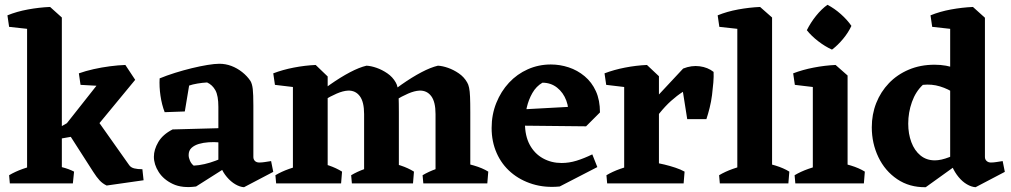

<svg xmlns="http://www.w3.org/2000/svg" viewBox="-20 -765 4218 801"><path d="M93 0V-689L189 -736L238 -692V0ZM178 -177 170 -200 259 -251 413 -446 503 -494 544 -432 360 -209ZM425 9Q408 1 395.5 -12.5Q383 -26 369 -48L260 -218L384 -267L519 -76Q526 -66 540 -62.5Q554 -59 574 -59L579 -13ZM18 -653 11 -701Q50 -717 96.5 -725.5Q143 -734 188 -736L192 -681L127 -641ZM316 -411 309 -459Q337 -469 370.5 -476.5Q404 -484 438.5 -488.5Q473 -493 503 -494L501 -434L442 -404ZM21 0 18 -34Q43 -49 75.5 -60.5Q108 -72 133 -78L122 0ZM173 0 182 -79Q210 -75 239 -67.5Q268 -60 289 -49L284 0Z M998 16Q981 15 962 4Q943 -7 926.5 -26.5Q910 -46 901 -69L891 -78V-319Q891 -366 878.5 -388.5Q866 -411 844 -421Q825 -420 804 -416.5Q783 -413 769 -408L751 -300L667 -297Q655 -328 649.5 -365.5Q644 -403 646 -438Q675 -450 710 -461Q745 -472 780 -480.5Q815 -489 845.5 -494Q876 -499 895 -499Q921 -499 945 -490Q969 -481 990 -464.5Q1011 -448 1025 -427Q1032 -415 1034.5 -393.5Q1037 -372 1037 -324V-110Q1037 -100 1043.5 -93.5Q1050 -87 1062 -87Q1073 -87 1085 -89Q1097 -91 1111 -93L1120 -48ZM798 13Q740 21 701 2.5Q662 -16 642 -47.5Q622 -79 622 -111Q622 -141 640.5 -172.5Q659 -204 700 -225L921 -231L919 -171H895Q873 -173 850.5 -171.5Q828 -170 809.5 -164.5Q791 -159 779 -148Q767 -137 767 -118Q767 -107 772.5 -94.5Q778 -82 788 -74Q810 -75 833.5 -80.5Q857 -86 878 -94Q899 -102 912 -107L921 -65Z M1202 0V-446L1297 -494L1347 -446V0ZM1499 0V-289Q1499 -340 1481 -364Q1463 -388 1432 -387Q1411 -386 1384.5 -374.5Q1358 -363 1331 -346.5Q1304 -330 1280 -311L1270 -343Q1314 -382 1357.5 -412.5Q1401 -443 1440 -463.5Q1479 -484 1509 -491Q1528 -490 1551 -482Q1574 -474 1596 -459Q1618 -444 1631 -421Q1636 -413 1639 -399Q1642 -385 1643 -361Q1644 -337 1644 -297V0ZM1797 0V-289Q1797 -340 1779 -364Q1761 -388 1730 -387Q1709 -386 1682.5 -374.5Q1656 -363 1629 -346.5Q1602 -330 1578 -311L1568 -343Q1612 -382 1655.5 -412.5Q1699 -443 1738 -463.5Q1777 -484 1807 -491Q1826 -490 1849 -482Q1872 -474 1894 -459Q1916 -444 1929 -421Q1934 -413 1937 -399Q1940 -385 1941 -361Q1942 -337 1942 -297V0ZM1127 -411 1120 -459Q1159 -474 1205.5 -483Q1252 -492 1297 -494L1301 -438L1236 -398ZM1132 0 1129 -34Q1154 -49 1186.5 -60.5Q1219 -72 1244 -78L1233 0ZM1275 0 1292 -91Q1322 -85 1352.5 -74.5Q1383 -64 1407 -49L1403 0ZM1448 0 1445 -34Q1470 -49 1502.5 -60.5Q1535 -72 1560 -78L1549 0ZM1573 0 1590 -91Q1620 -85 1651.5 -74.5Q1683 -64 1707 -49L1703 0ZM1746 0 1743 -34Q1768 -49 1800.5 -60.5Q1833 -72 1858 -78L1847 0ZM1875 0 1892 -91Q1921 -85 1957 -74.5Q1993 -64 2017 -49L2013 0Z M2315 13Q2254 19 2202 3Q2150 -13 2111.5 -46Q2073 -79 2052 -126.5Q2031 -174 2031 -231Q2031 -287 2050.5 -335.5Q2070 -384 2103.5 -420Q2137 -456 2182 -476Q2227 -496 2278 -496Q2316 -496 2352.5 -484Q2389 -472 2419 -447Q2449 -422 2466 -384.5Q2483 -347 2483 -296L2350 -275Q2355 -312 2342.5 -345.5Q2330 -379 2304 -399.5Q2278 -420 2243 -420Q2217 -405 2201 -377Q2185 -349 2177.5 -316Q2170 -283 2170 -252Q2170 -198 2190 -161Q2210 -124 2245 -104.5Q2280 -85 2323 -85Q2354 -85 2385 -94.5Q2416 -104 2451 -121L2472 -68ZM2425 -238 2137 -241 2129 -307 2423 -323 2483 -296Z M2584 0V-446L2679 -494L2729 -447V0ZM2683 -219 2661 -298 2830 -479Q2865 -493 2899 -488.5Q2933 -484 2957 -465Q2958 -446 2956 -421Q2954 -396 2950.5 -368.5Q2947 -341 2940.5 -315Q2934 -289 2927 -268H2847L2829 -382Q2804 -366 2779.5 -344Q2755 -322 2730.5 -291.5Q2706 -261 2683 -219ZM2509 -411 2502 -459Q2541 -474 2587.5 -483Q2634 -492 2679 -494L2683 -438L2618 -398ZM2513 0 2510 -34Q2535 -49 2567.5 -60.5Q2600 -72 2625 -78L2614 0ZM2692 0 2709 -87Q2729 -84 2752 -78.5Q2775 -73 2797.5 -65.5Q2820 -58 2836 -49L2832 0Z M3056 0V-689L3151 -736L3201 -692V0ZM2983 0 2980 -34Q3005 -49 3037.5 -60.5Q3070 -72 3095 -78L3084 0ZM3133 0 3150 -91Q3180 -85 3214.5 -74.5Q3249 -64 3273 -49L3269 0ZM2981 -653 2974 -701Q3013 -717 3059.5 -725.5Q3106 -734 3151 -736L3155 -681L3090 -641Z M3371 0V-446L3466 -494L3516 -450V0ZM3298 0 3295 -34Q3320 -49 3352.5 -60.5Q3385 -72 3410 -78L3399 0ZM3448 0 3465 -91Q3495 -85 3529.5 -74.5Q3564 -64 3588 -49L3584 0ZM3296 -411 3289 -459Q3328 -474 3374.5 -483Q3421 -492 3466 -494L3470 -438L3405 -398ZM3451 -558Q3422 -571 3393.5 -593Q3365 -615 3346 -639Q3362 -671 3384.5 -699Q3407 -727 3432 -745Q3461 -730 3488 -706Q3515 -682 3532 -657Q3519 -629 3497 -602.5Q3475 -576 3451 -558Z M3842 16Q3774 17 3723 -17.5Q3672 -52 3644.5 -109.5Q3617 -167 3617 -234Q3617 -288 3635.5 -335Q3654 -382 3688.5 -418Q3723 -454 3771.5 -474.5Q3820 -495 3879 -495Q3929 -495 3970.5 -478.5Q4012 -462 4041 -437L4009 -330Q3992 -355 3964 -374.5Q3936 -394 3901.5 -404.5Q3867 -415 3830 -411Q3800 -383 3784.5 -339.5Q3769 -296 3769 -249Q3769 -207 3782 -172Q3795 -137 3820 -116.5Q3845 -96 3880 -96Q3906 -96 3940.5 -109.5Q3975 -123 4014 -153L4009 -104ZM4050 16Q4033 15 4014 4Q3995 -7 3979 -26.5Q3963 -46 3953 -69L3944 -78V-689L4039 -736L4089 -691V-110Q4089 -100 4096 -93.5Q4103 -87 4114 -87Q4125 -87 4137 -89Q4149 -91 4163 -93L4172 -48ZM3869 -653 3862 -701Q3901 -717 3947.5 -725.5Q3994 -734 4039 -736L4043 -681L3978 -641Z"/></svg>

Font: Eczar SemiBold
Style: Regular
Weight: 600
Designer: Vaibhav Singh
Foundry: Rosetta Type Foundry
Version: Version 2.000